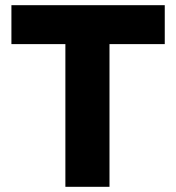

<svg xmlns="http://www.w3.org/2000/svg" viewBox="-20 -720 679 740"><path d="M232 0V-550H24V-700H615V-550H402V0Z"/></svg>

Font: Our Lexend
Style: Bold
Weight: 700
Designer: Bonnie Shaver-Troup, Thomas Jockin
Foundry: Lexend
Version: Version 1.007